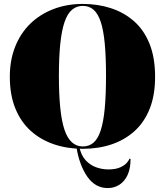

<svg xmlns="http://www.w3.org/2000/svg" viewBox="-20 -743 840 978"><path d="M369 5H384Q393 48 416 73Q439 98 469.5 109Q500 120 532 120Q568 120 591 110Q614 100 625.5 87Q637 74 639 65L645 67Q645 116 629.5 149Q614 182 587.5 198.5Q561 215 529 215Q465 215 424.5 156.5Q384 98 369 5ZM402 -723Q478 -723 544.5 -701.5Q611 -680 662 -635.5Q713 -591 741.5 -520.5Q770 -450 770 -351Q770 -258 742.5 -189Q715 -120 665 -75Q615 -30 548 -7.5Q481 15 402 15Q323 15 255 -8Q187 -31 136.5 -76.5Q86 -122 58 -191Q30 -260 30 -352Q30 -436 57 -504.5Q84 -573 133.5 -621.5Q183 -670 251.5 -696.5Q320 -723 402 -723ZM402 -713Q370 -713 346.5 -693Q323 -673 308.5 -630Q294 -587 287 -519.5Q280 -452 280 -356Q280 -262 287 -193.5Q294 -125 308.5 -82Q323 -39 346.5 -18Q370 3 402 3Q434 3 456.5 -16.5Q479 -36 493 -79Q507 -122 513.5 -190.5Q520 -259 520 -357Q520 -454 513.5 -522Q507 -590 493 -632Q479 -674 456.5 -693.5Q434 -713 402 -713Z"/></svg>

Font: Kalnia Thin
Style: Bold
Weight: 700
Version: Version 1.105